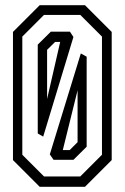

<svg xmlns="http://www.w3.org/2000/svg" viewBox="-20 -720 480 740"><path d="M133 0 30 -103V-597L133 -700H307.5L410.5 -597V-103L307.5 0ZM149.5 -40H289.5L373 -123.5V-579L289.5 -662.5H149.5L66 -579V-123.5ZM125.5 -205.5V-548L176 -598H249.5L263 -577.5L146.5 -193.5ZM161.5 -338.5 212 -558.5H192.5L161.5 -528ZM186.5 -104 172 -125 291.5 -514 314 -501.5V-154.5L263 -104ZM222 -141.5H248.5L279 -172V-372Z"/></svg>

Font: Tourney Condensed
Style: Regular
Weight: 400
Width: 3
Designer: Tyler Finck
Foundry: Etcetera Type Co
Version: Version 1.010; ttfautohint (v1.8.3)